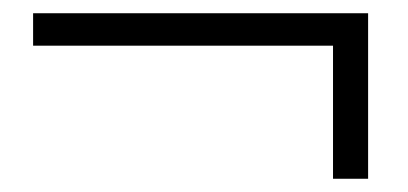

<svg xmlns="http://www.w3.org/2000/svg" viewBox="-20 -448 616 290"><path d="M30 -428V-379H483V-178H536V-428Z"/></svg>

Font: Source Han Serif K
Style: Regular
Weight: 400
Designer: Ryoko NISHIZUKA 西塚涼子 (kana & ideographs); Frank Grießhammer (Latin, Greek & Cyrillic); Wenlong ZHANG 张文龙 (bopomofo); San
Foundry: Adobe Systems Incorporated
Version: Version 1.001;PS 1.001;hotconv 16.6.54;makeotf.lib2.5.65590